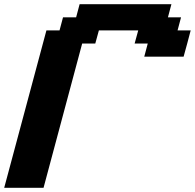

<svg xmlns="http://www.w3.org/2000/svg" viewBox="-20 -895 929 915"><path d="M0 0H187.5L371.6 -687.5H434.1L451.2 -750H638.7L621.6 -687.5H684.1L667.5 -625H855Q860.8 -645.5 872.1 -687.3Q883.3 -729 888.7 -750H826.2L842.8 -812.5H780.3L796.9 -875H359.4L342.8 -812.5H280.3L263.7 -750H201.2Z"/></svg>

Font: Faithful 32x
Style: SemiboldOblique
Weight: 400
Foundry: Faithful Resource Pack
Version: Version 1.0; January 27, 2023